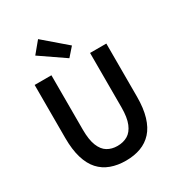

<svg xmlns="http://www.w3.org/2000/svg" viewBox="-230 -1141 1200 1299"><g transform="rotate(-30 370.0 -491.0)"><path d="M371 14Q307 14 255 -5Q203 -24 166.5 -64Q130 -104 110.5 -169Q91 -234 91 -324V-739H222V-314Q222 -235 241 -188Q260 -141 293.5 -121Q327 -101 371 -101Q417 -101 451 -121Q485 -141 504.5 -188Q524 -235 524 -314V-739H651V-324Q651 -234 631.5 -169Q612 -104 575.5 -64Q539 -24 487.5 -5Q436 14 371 14ZM385 -778 194 -909 266 -996 443 -844Z"/></g></svg>

Font: Noto Sans TC Thin SemiBold
Style: Regular
Weight: 600
Version: Version 2.004-H2;hotconv 1.0.118;makeotfexe 2.5.65603